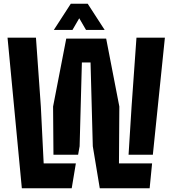

<svg xmlns="http://www.w3.org/2000/svg" viewBox="-20 -1000 916 1020"><path d="M510 0 473 -223 461 -668H415L403 -223L395 -178H264L262 -434L332 -795H544L614 -434L612 -132H788L775 0ZM96 0 20 -800H171L197 -434L212 -132H383L361 0ZM663 -178 679 -434 705 -800H856L792 -178ZM266 -841 356 -980H446L536 -841H437L401 -903L365 -841Z"/></svg>

Font: Big Shoulders Stencil Text Thin Black
Style: Regular
Weight: 900
Version: Version 2.001